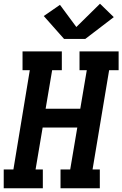

<svg xmlns="http://www.w3.org/2000/svg" viewBox="-24 -1011 657 1031"><path d="M-4 0V-101H48L136 -634H97V-735H308V-634H256L221 -427H407L442 -634H403V-735H613V-634H562L473 -101H512V0H301V-101H353L391 -326H205L167 -101H206V0ZM320 -802 211 -925 298 -985 386 -866 513 -991 587 -919 434 -802Z"/></svg>

Font: Iosevka Etoile Oblique
Style: Bold
Weight: 700
Italic angle: -9°
Designer: Belleve Invis
Foundry: Belleve Invis
Version: Version 15.5.2; ttfautohint (v1.8.4)